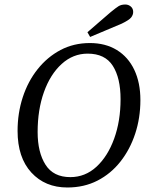

<svg xmlns="http://www.w3.org/2000/svg" viewBox="-20 -819 648 852"><path d="M279 13Q180 13 119 -53.5Q58 -120 58 -238Q58 -317 81 -387.5Q104 -458 147 -512Q190 -566 248.5 -597Q307 -628 379 -628Q448 -628 498.5 -597Q549 -566 576 -509Q603 -452 603 -375Q603 -296 580 -226Q557 -156 514.5 -102Q472 -48 412.5 -17.5Q353 13 279 13ZM292 -33Q358 -33 408 -79Q458 -125 486.5 -203.5Q515 -282 515 -379Q515 -473 480.5 -527Q446 -581 369 -581Q304 -581 253.5 -535Q203 -489 175 -410.5Q147 -332 147 -233Q147 -143 182 -88Q217 -33 292 -33ZM368 -676Q394 -699 420 -721Q446 -743 471 -765Q494 -784 506 -791.5Q518 -799 536 -799Q550 -799 560.5 -790Q571 -781 571 -766Q571 -753 562 -741.5Q553 -730 520 -714Q485 -699 450 -684.5Q415 -670 380 -655Z"/></svg>

Font: Lisu Bosa
Style: Italic
Weight: 400
Italic angle: -19°
Designer: David Morse, Annie Olsen, Victor Gaultney, Frank Grießhammer (Latin)
Foundry: SIL International
Version: Version 2.000